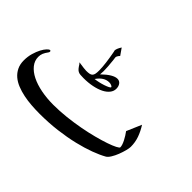

<svg xmlns="http://www.w3.org/2000/svg" viewBox="-112 -877 1088 1088"><g transform="rotate(45 431.5 -333.5)"><path d="M458 -429.7Q458 -433.6 449.7 -437.5Q441.4 -441.4 430.7 -441.4Q409.7 -441.4 391.8 -429.9Q374 -418.5 358.4 -396Q372.6 -397.5 389.9 -401.4Q407.2 -405.3 422.4 -410.4Q437.5 -415.5 447.8 -420.7Q458 -425.8 458 -429.7ZM484.9 -443.8Q484.9 -424.3 471.9 -408Q459 -391.6 435.8 -379.9Q412.6 -368.2 380.4 -361.6Q348.1 -355 310.1 -355Q294.4 -355 284.4 -356Q274.4 -356.9 266.8 -361.1Q259.3 -365.2 252.7 -373.3Q246.1 -381.3 237.3 -395.5V-395Q236.3 -396 234.4 -398.4Q232.4 -400.9 231 -402.3Q255.9 -398.4 270.8 -396.7Q285.6 -395 291.5 -395Q307.1 -395 317.1 -397Q327.1 -398.9 332.8 -404.8Q338.4 -410.6 340.6 -420.9Q342.8 -431.2 342.8 -447.8Q342.8 -460.4 341.6 -476.1Q340.3 -491.7 338.4 -507.6Q336.4 -523.4 334 -538.3Q331.5 -553.2 329.6 -564.7Q327.6 -576.2 326.2 -583.3Q324.7 -590.3 324.2 -590.3V-589.8Q324.2 -605 340.8 -630.9L368.7 -590.8Q361.8 -583.5 358.4 -577.1Q355 -570.8 355 -566.9Q355 -565.4 355.5 -561.5Q356 -557.6 356.7 -552.7Q357.4 -547.9 357.9 -543.7Q358.4 -539.6 358.4 -537.1Q360.4 -519 361.8 -500.5Q363.3 -481.9 363.3 -463.9Q363.3 -449.2 361.8 -436.5Q415.5 -488.8 449.2 -488.8Q465.8 -488.8 475.3 -476.1Q484.9 -463.4 484.9 -443.8ZM731.9 -402.8Q752.4 -370.6 763.9 -338.1Q775.4 -305.7 775.4 -269.5Q775.4 -257.8 770 -237.1Q764.6 -216.3 756.1 -194.3Q747.6 -172.4 736.3 -154.1Q725.1 -135.7 713.4 -129.4Q684.1 -112.8 639.6 -96.2Q595.2 -79.6 539.3 -66.2Q483.4 -52.7 417 -44.4Q350.6 -36.1 276.4 -36.1Q244.1 -36.1 210.9 -38.6Q177.7 -41 147 -47.4Q116.2 -53.7 89.4 -64.5Q62.5 -75.2 42.7 -92Q22.9 -108.9 11.5 -132.3Q0 -155.8 0 -187Q0 -217.8 7.8 -244.6Q15.6 -271.5 26.1 -291.3Q36.6 -311 47.4 -322.3Q58.1 -333.5 64 -333.5Q70.3 -333.5 70.3 -326.7Q70.3 -322.8 67.4 -318.4Q54.7 -301.3 49.3 -288.1Q43.9 -274.9 43.9 -259.3Q43.9 -228.5 63.7 -203.9Q83.5 -179.2 117.7 -162.1Q151.9 -145 198 -136Q244.1 -127 296.4 -127Q347.2 -127 399.4 -132.8Q451.7 -138.7 500.5 -147.7Q549.3 -156.7 592 -168Q634.8 -179.2 666.7 -190.2Q698.7 -201.2 717 -210.7Q735.4 -220.2 735.4 -225.6Q735.4 -233.9 731.7 -244.9Q728 -255.9 721.9 -267.8Q715.8 -279.8 708.3 -291.7Q700.7 -303.7 693.4 -313.5Z"/></g></svg>

Font: XB Niloofar
Style: Regular
Weight: 400
Designer: Behnam
Foundry: Irmug
Version: Version 7.201 2008